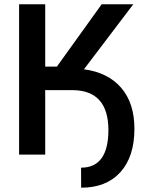

<svg xmlns="http://www.w3.org/2000/svg" viewBox="-20 -731 681 908"><path d="M197.8 -305.2H193.8V0H70.3V-710.9H193.8V-416H249L460.9 -710.9H610.4L377 -403.3Q490.7 -388.2 553.2 -315.7Q615.7 -243.2 615.7 -121.6Q615.7 9.8 549.3 83.3Q482.9 156.7 363.8 156.7L363.3 62Q492.7 62 492.7 -117.2Q491.7 -301.8 326.7 -304.7H197.8Z"/></svg>

Font: Roboto-o Medium
Style: Regular
Weight: 500
Designer: Google
Version: Version 2.134; 2016; ttfautohint (v1.6)